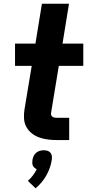

<svg xmlns="http://www.w3.org/2000/svg" viewBox="-20 -755 490 1035"><path d="M287 0Q262 0 238 -3Q214 -6 191.5 -14Q169 -22 151 -36.5Q133 -51 122 -71Q111 -91 109.5 -115.5Q108 -140 112 -165L151 -400H61V-520H171L206 -735H352L317 -520H429V-400H297L255 -145Q254 -139 256.5 -133.5Q259 -128 263.5 -125Q268 -122 274.5 -121Q281 -120 287 -120H353V0ZM172 260 130 220Q145 207 157.5 190.5Q170 174 178 157Q171 154 165.5 149Q160 144 157 137.5Q154 131 154 123Q154 115 155 107Q157 96 161.5 86Q166 76 175 68.5Q184 61 194.5 58Q205 55 216 55Q227 55 236.5 58Q246 61 252 68.5Q258 76 259.5 86Q261 96 259 107Q256 128 248.5 149.5Q241 171 230 190.5Q219 210 204 228Q189 246 172 260Z"/></svg>

Font: Iosevka Etoile Heavy
Style: Italic
Weight: 900
Italic angle: -9°
Designer: Belleve Invis
Foundry: Belleve Invis
Version: Version 22.1.2; ttfautohint (v1.8.4)